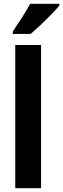

<svg xmlns="http://www.w3.org/2000/svg" viewBox="-20 -999 335 1019"><path d="M295 -970V-979H140C117 -935 81 -881 48 -832V-819H143C191 -860 265 -932 295 -970ZM198 0V-760H61V0Z"/></svg>

Font: Noto Sans Lao UI Cond
Style: Bold
Weight: 700
Width: 3
Designer: Monotype Design Team
Foundry: Monotype Imaging Inc.
Version: Version 2.000